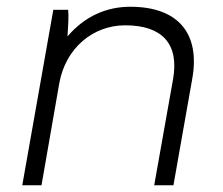

<svg xmlns="http://www.w3.org/2000/svg" viewBox="-20 -549 662 569"><path d="M46 0H103L156 -304C175 -406 255 -474 351 -474C461 -474 511 -419 493 -315L437 0H494L550 -317C573 -448 510 -529 366 -529C296 -529 231 -501 180 -441C182 -472 184 -500 182 -520H138Z"/></svg>

Font: Fixel Display 20240404 Light
Style: Italic
Weight: 300
Italic angle: -10°
Designer: AlfaBravo + MacPaw
Foundry: Kyrylo Tkachov, Marchela Mozhyna, Serhii Makarenko, Maria Weinstein, Zakhar Kryvoshyya
Version: Version 1.211;Glyphs 3.2 (3225)